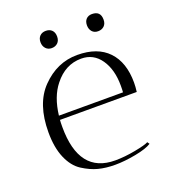

<svg xmlns="http://www.w3.org/2000/svg" viewBox="-122 -742 750 839"><g transform="rotate(-20 253.0 -323.0)"><path d="M110 -230Q110 -14 278 -14Q322 -14 372 -23.5Q422 -33 436 -41L443 -31Q420 -16 367.5 -6Q315 4 271.5 4Q228 4 193.5 -5Q159 -14 123 -37Q87 -60 66 -109Q45 -158 45 -229Q45 -361 113 -431Q184 -504 278 -504Q372 -504 421.5 -452Q471 -400 471 -306Q471 -286 468 -263H111Q110 -252 110 -230ZM412 -313Q412 -388 379 -435.5Q346 -483 289 -483Q215 -483 164 -418Q123 -367 113 -282H411Q412 -293 412 -313ZM185 -570Q168 -570 157.5 -581.5Q147 -593 147 -611Q147 -629 157.5 -639.5Q168 -650 185.5 -650Q203 -650 213.5 -639.5Q224 -629 224 -610Q224 -591 213 -580.5Q202 -570 185 -570ZM400 -650Q440 -650 440 -610Q440 -591 429 -580.5Q418 -570 400.5 -570Q383 -570 373 -581.5Q363 -593 363 -611Q363 -629 373 -639.5Q383 -650 400 -650Z"/></g></svg>

Font: Antic Didone
Style: Regular
Weight: 400
Designer: Santiago Orozco
Foundry: Santiago Orozco
Version: Version 2.001